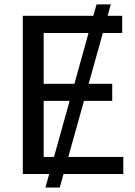

<svg xmlns="http://www.w3.org/2000/svg" viewBox="-20 -782 608 863"><path d="M534.2 0H265.6L248.5 61H184.1L201.2 0H82.5V-710.9H399.4L414.1 -762.2H478L463.9 -710.9H529.3V-633.8H442.4L378.4 -405.3H484.4V-328.6H357.4L287.1 -76.7H534.2ZM176.3 -405.3H314.5L377.9 -633.8H176.3ZM176.3 -76.7H222.7L293 -328.6H176.3Z"/></svg>

Font: Roboto
Style: Regular
Weight: 400
Designer: Google
Version: Version 2.001047; 2015